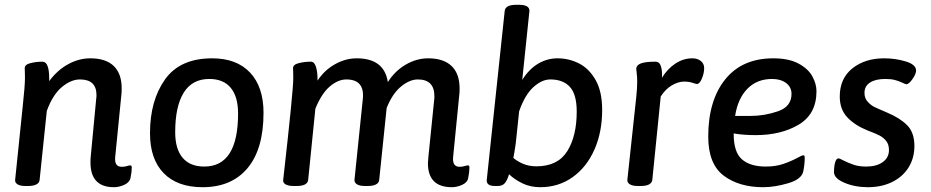

<svg xmlns="http://www.w3.org/2000/svg" viewBox="-20 -773 3881 800"><path d="M529 -75Q529 -58 524 -32Q520 -13 498 -3Q476 7 455 7Q357 7 357 -96Q357 -112 358 -120L381 -363Q382 -368 382 -377Q382 -442 313 -442Q276 -442 238 -410.5Q200 -379 175 -311L145 -23Q144 -11 131.5 -4.5Q119 2 97 2H86Q64 2 53 -5Q42 -12 43 -23L75 -333Q84 -416 84 -448Q84 -466 83.5 -475Q83 -484 83 -489Q83 -504 107 -510Q131 -516 157 -516Q185 -516 185 -446V-435Q219 -481 264 -505.5Q309 -530 356 -530Q421 -530 454 -498Q487 -466 487 -405Q487 -389 486 -381L460 -119Q456 -78 487 -78Q499 -78 509 -81Q519 -84 522 -84Q529 -84 529 -75Z M605 -218Q605 -354 667.5 -442Q730 -530 864 -530Q966 -530 1022 -470.5Q1078 -411 1078 -303Q1078 -152 1011.5 -72.5Q945 7 824 7Q719 7 662 -51.5Q605 -110 605 -218ZM972 -300Q972 -370 941.5 -407Q911 -444 852 -444Q781 -444 745.5 -387Q710 -330 710 -222Q710 -152 741 -115.5Q772 -79 831 -79Q972 -79 972 -300Z M1936 -75Q1936 -58 1931 -32Q1928 -13 1906 -3Q1884 7 1863 7Q1763 7 1763 -93Q1763 -100 1765 -120L1789 -356Q1790 -362 1790 -372Q1790 -442 1721 -442Q1687 -442 1651 -412.5Q1615 -383 1591 -323L1560 -23Q1559 -11 1546.5 -4.5Q1534 2 1512 2H1501Q1479 2 1467.5 -5Q1456 -12 1457 -24L1492 -363Q1499 -442 1423 -442Q1389 -442 1354.5 -413Q1320 -384 1294 -320L1264 -23Q1261 2 1215 2H1204Q1181 2 1169.5 -5Q1158 -12 1160 -24Q1202 -394 1202 -448Q1202 -466 1201.5 -475Q1201 -484 1201 -489Q1201 -504 1225 -510Q1249 -516 1275 -516Q1290 -516 1296.5 -494.5Q1303 -473 1303 -445V-437Q1332 -481 1376 -505.5Q1420 -530 1466 -530Q1581 -530 1596 -431Q1626 -478 1671 -504Q1716 -530 1764 -530Q1828 -530 1861.5 -498Q1895 -466 1895 -404Q1895 -389 1894 -381L1868 -119Q1864 -78 1895 -78Q1906 -78 1916 -81Q1926 -84 1930 -84Q1936 -84 1936 -75Z M2101 -47Q2094 -23 2084 -10.5Q2074 2 2053 2H2043Q2007 2 2008 -22L2083 -728Q2086 -753 2131 -753H2143Q2186 -753 2186 -728L2156 -440Q2184 -485 2222 -507.5Q2260 -530 2303 -530Q2350 -530 2392 -509Q2434 -488 2461.5 -440Q2489 -392 2489 -315Q2489 -222 2456.5 -149Q2424 -76 2365.5 -34.5Q2307 7 2231 7Q2190 7 2157 -9Q2124 -25 2101 -47ZM2383 -308Q2383 -380 2354.5 -411Q2326 -442 2273 -442Q2238 -442 2202.5 -410Q2167 -378 2143 -309L2129 -176Q2123 -134 2119 -115Q2135 -101 2159.5 -90.5Q2184 -80 2215 -80Q2304 -80 2343.5 -143Q2383 -206 2383 -308Z M2594 -24 2631 -368Q2635 -405 2635 -432Q2635 -453 2633 -467.5Q2631 -482 2631 -487Q2632 -502 2651 -509Q2670 -516 2711 -516Q2728 -516 2734 -496.5Q2740 -477 2738 -449Q2761 -486 2794 -508Q2827 -530 2865 -530Q2886 -530 2900 -519Q2914 -508 2914 -489Q2914 -468 2904.5 -445.5Q2895 -423 2884 -423Q2880 -423 2865.5 -428Q2851 -433 2830 -433Q2806 -433 2779.5 -417.5Q2753 -402 2733 -371L2698 -24Q2695 2 2649 2H2638Q2616 2 2604.5 -5Q2593 -12 2594 -24Z M3037 -217V-215Q3037 -139 3071.5 -109Q3106 -79 3171 -79Q3212 -79 3244 -90Q3276 -101 3306 -117Q3322 -126 3326 -126Q3330 -126 3331.5 -124Q3333 -122 3333 -114Q3333 -89 3327 -59Q3320 -26 3264 -9.5Q3208 7 3160 7Q3059 7 2995 -41.5Q2931 -90 2931 -204Q2931 -354 3001.5 -442Q3072 -530 3202 -530Q3267 -530 3307.5 -508Q3348 -486 3365 -454.5Q3382 -423 3382 -393Q3382 -298 3308.5 -254Q3235 -210 3129 -210Q3077 -210 3037 -217ZM3043 -290H3107Q3166 -290 3222 -309.5Q3278 -329 3278 -382Q3278 -410 3255.5 -427Q3233 -444 3197 -444Q3134 -444 3094 -403Q3054 -362 3043 -290Z M3455 -56Q3455 -81 3460 -97Q3465 -113 3473 -113Q3479 -113 3493 -105Q3515 -94 3537 -86.5Q3559 -79 3589 -79Q3632 -79 3658 -97.5Q3684 -116 3684 -148Q3684 -171 3672.5 -185.5Q3661 -200 3644.5 -208.5Q3628 -217 3596 -229Q3543 -250 3511 -283.5Q3479 -317 3479 -371Q3479 -446 3531.5 -488Q3584 -530 3664 -530Q3711 -530 3754 -517Q3797 -504 3797 -479Q3797 -465 3782 -443.5Q3767 -422 3756 -422Q3753 -422 3739.5 -428.5Q3726 -435 3709.5 -439.5Q3693 -444 3669 -444Q3628 -444 3605 -429Q3582 -414 3582 -386Q3582 -364 3595 -349.5Q3608 -335 3622 -328Q3636 -321 3676 -304Q3729 -282 3759.5 -251.5Q3790 -221 3790 -165Q3790 -114 3765.5 -75Q3741 -36 3697 -14.5Q3653 7 3596 7Q3542 7 3498.5 -11.5Q3455 -30 3455 -56Z"/></svg>

Font: Asap-MediumItalic
Style: Italic
Weight: 500
Italic angle: -6°
Designer: Pablo Cosgaya
Foundry: Omnibus-Type
Version: Version 2.000; ttfautohint (v1.8)